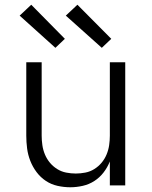

<svg xmlns="http://www.w3.org/2000/svg" viewBox="-20 -783 640 811"><path d="M277 8Q250 8 223 2Q196 -4 173.5 -19Q151 -34 134.5 -56Q118 -78 108 -103.5Q98 -129 94.5 -156Q91 -183 91 -210V-520H156V-210Q156 -190 159 -169.5Q162 -149 170 -130Q178 -111 191 -95.5Q204 -80 221.5 -69Q239 -58 259.5 -54Q280 -50 300 -50Q320 -50 340.5 -54Q361 -58 378.5 -69Q396 -80 409 -95.5Q422 -111 430 -130Q438 -149 441 -169.5Q444 -190 444 -210V-520H509V0H444V-101Q434 -76 417.5 -54.5Q401 -33 378.5 -18.5Q356 -4 329.5 2Q303 8 277 8ZM410 -581 258 -717 307 -763 450 -619ZM214 -581 63 -717 112 -763 254 -619Z"/></svg>

Font: Iosevka Aile Light
Style: Regular
Weight: 300
Designer: Belleve Invis
Foundry: Belleve Invis
Version: Version 27.3.5; ttfautohint (v1.8.4)